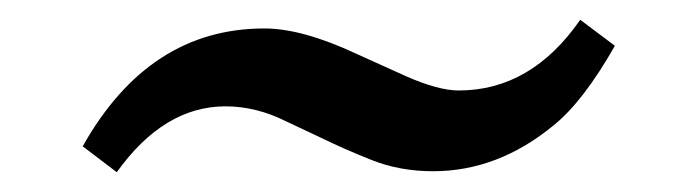

<svg xmlns="http://www.w3.org/2000/svg" viewBox="-20 -505 709 195"><path d="M445.8 -413.1Q519.5 -413.1 569.3 -484.9L604.5 -458.5Q572.3 -401.9 542.5 -377.9Q485.8 -331.1 419.9 -331.1Q386.2 -331.1 357.9 -342.3Q329.6 -353.5 304.7 -365.7L270.5 -381.8Q240.2 -397 209 -397Q146.5 -397 98.6 -330.1L64 -356.4Q131.3 -476.1 248.5 -476.1Q287.1 -476.1 342.3 -450.2L392.1 -427.7Q425.3 -413.1 445.8 -413.1Z"/></svg>

Font: Metamorphous
Style: Regular
Weight: 400
Designer: James Grieshaber
Foundry: James Grieshaber
Version: Version 1.001